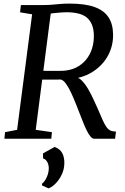

<svg xmlns="http://www.w3.org/2000/svg" viewBox="-20 -771 695 1067"><path d="M4.5 0 8 -36.5 75 -49.5 158.5 -691.5 91.5 -702.5 96 -743H224Q248 -743 270 -745Q292 -747 315.5 -749Q339 -751 366.5 -751Q453 -751 506 -731.8Q559 -712.5 583.5 -674.2Q608 -636 608.5 -578.5Q609 -516 580.8 -463.2Q552.5 -410.5 500.8 -375.8Q449 -341 379.5 -332L397.5 -341Q416.5 -342 435.2 -322.8Q454 -303.5 470.8 -274.5Q487.5 -245.5 500.5 -216.5Q513.5 -187.5 522 -169.5Q538 -132 549 -107.2Q560 -82.5 570 -67.5Q580 -52.5 592.5 -46.2Q605 -40 624.5 -40L619.5 0H503.5Q494 0 483.8 -11.2Q473.5 -22.5 461.2 -47.2Q449 -72 434 -111.5Q419.5 -148.5 405 -185.5Q390.5 -222.5 375.8 -254.2Q361 -286 346.2 -306.2Q331.5 -326.5 317.5 -329Q315 -329 300.8 -328.8Q286.5 -328.5 267.5 -328.5Q248.5 -328.5 230 -328.5Q211.5 -328.5 200 -328.5L207 -378Q217.5 -377.5 235.8 -377.2Q254 -377 273.5 -377Q293 -377 308.2 -377.2Q323.5 -377.5 328.5 -377.5Q369.5 -379.5 402 -395.2Q434.5 -411 457 -437.8Q479.5 -464.5 491 -500Q502.5 -535.5 501.5 -577Q500 -639.5 465 -671.2Q430 -703 348 -703Q338 -703 316.5 -701.5Q295 -700 274.2 -697.5Q253.5 -695 244.5 -691L266 -727.5L178.5 -49.5L268.5 -36.5L265 0ZM213 259 213.5 250Q224.5 241.5 233 227Q241.5 212.5 246.5 195.8Q251.5 179 251 163.5Q251 144.5 242.5 129Q234 113.5 219 109V81.5L283.5 45.5Q313.5 56.5 326 80.2Q338.5 104 337.5 137.5Q337 169.5 323.5 198.2Q310 227 290.2 247.5Q270.5 268 250 276Z"/></svg>

Font: Merriweather 36pt
Style: Italic
Weight: 400
Italic angle: -7.8°
Version: Version 2.101